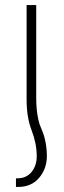

<svg xmlns="http://www.w3.org/2000/svg" viewBox="-20 -504 252 758"><path d="M85 -113V-484H123V-113ZM85 -113H123Q123 -94 125 -72.5Q127 -51 131.5 -31Q136 -11 144 6Q155 31 160 58.5Q165 86 165 112Q165 162 134.5 198Q104 234 52 234H43V200H49Q84 200 104.5 175Q125 150 125 113Q125 88 120 62.5Q115 37 105 11Q95 -15 90 -45Q85 -75 85 -113Z"/></svg>

Font: Noto Sans Armenian ExtraLight
Style: Regular
Weight: 250
Designer: Monotype Design Team
Foundry: Monotype Imaging Inc.
Version: Version 2.007